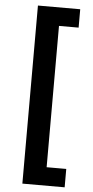

<svg xmlns="http://www.w3.org/2000/svg" viewBox="-64 -869 519 1072"><g transform="rotate(5 195.0 -333.0)"><path d="M104 -832H341V-729H231V63H341V166H104Z"/></g></svg>

Font: Noto Sans Gurmukhi
Style: Regular
Weight: 400
Designer: Jelle Bosma - Monotype Design Team
Foundry: Monotype Imaging Inc.
Version: Version 2.003